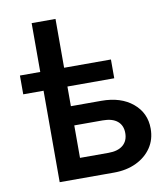

<svg xmlns="http://www.w3.org/2000/svg" viewBox="-81 -788 745 856"><g transform="rotate(-10 291.0 -360.0)"><path d="M120 0V-720H228V-15L153 -91H357Q400 -91 423 -110.5Q446 -130 446 -165Q446 -200 423 -219Q400 -238 357 -238H178V-325H366Q454 -325 507.5 -280.5Q561 -236 561 -165Q561 -116 536 -79Q511 -42 467 -21Q423 0 366 0ZM28 -414V-499H440V-414Z"/></g></svg>

Font: Wix Madefor Display SemiBold
Style: Regular
Weight: 600
Designer: Dalton Maag Ltd
Foundry: Dalton Maag Ltd
Version: Version 3.100